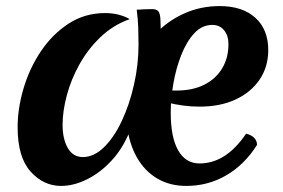

<svg xmlns="http://www.w3.org/2000/svg" viewBox="-20 -597 933 632"><path d="M181 15Q123 15 80.5 -32.5Q38 -80 38 -178Q38 -240 57.5 -306Q77 -372 114.5 -428Q152 -484 205.5 -519Q259 -554 326 -554Q350 -554 371 -548.5Q392 -543 407 -534Q353 -515 311.5 -475.5Q270 -436 242 -386Q214 -336 200 -283.5Q186 -231 186 -186Q186 -140 203 -110Q220 -80 253 -80Q289 -80 322 -112Q355 -144 380.5 -198Q406 -252 421 -318Q436 -384 436 -451Q436 -478 435 -506.5Q434 -535 430 -565Q441 -566 456.5 -566.5Q472 -567 481 -567Q495 -567 501 -560Q507 -553 508 -534Q509 -515 509 -480L405 -160Q382 -105 345 -66Q308 -27 265 -6Q222 15 181 15ZM593 15Q539 15 497.5 -9.5Q456 -34 430.5 -79Q405 -124 398 -185L492 -486Q533 -529 587 -553Q641 -577 703 -577Q778 -577 820.5 -538.5Q863 -500 863 -432Q863 -377 834.5 -335Q806 -293 755.5 -269.5Q705 -246 637 -246Q610 -246 583.5 -249.5Q557 -253 533 -259L536 -299H562Q614 -299 652 -318Q690 -337 711 -371.5Q732 -406 732 -452Q732 -480 717.5 -497.5Q703 -515 679 -515Q645 -515 619.5 -487.5Q594 -460 576.5 -415.5Q559 -371 550.5 -321Q542 -271 542 -226Q542 -145 566.5 -102Q591 -59 637 -59Q724 -59 790 -157Q807 -153 816.5 -143.5Q826 -134 826 -120Q785 -55 725 -20Q665 15 593 15Z"/></svg>

Font: Merienda
Style: Bold
Weight: 700
Designer: Eduardo Rodriguez Tunni
Foundry: Eduardo Rodriguez Tunni
Version: Version 2.001